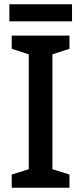

<svg xmlns="http://www.w3.org/2000/svg" viewBox="-20 -881 382 901"><path d="M318 -861H24V-781H318ZM306 0V-62L226 -87V-626L306 -652V-714H35V-652L115 -626V-87L35 -62V0Z"/></svg>

Font: Noto Sans Thai Medium
Style: Regular
Weight: 500
Designer: Monotype Design Team
Foundry: Monotype Imaging Inc.
Version: Version 1.901